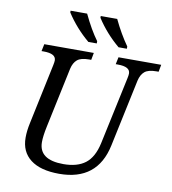

<svg xmlns="http://www.w3.org/2000/svg" viewBox="-99 -1016 994 1111"><g transform="rotate(10 398.0 -460.5)"><path d="M100.1 -671.9 108.9 -713.9H399.9L392.1 -671.9H378.9Q332 -671.9 310.5 -654.1Q289.1 -636.2 280.8 -600.1L206.1 -247.1Q193.8 -189.5 193.8 -153.8Q193.8 -49.8 337.9 -49.8Q418.9 -49.8 466.3 -85.9Q513.7 -122.1 532.2 -206.1L617.2 -604Q621.1 -622.1 621.1 -631.8Q621.1 -671.9 548.8 -671.9H536.1L544.9 -713.9H795.9L788.1 -671.9H774.9Q728 -671.9 706.5 -654.1Q685.1 -636.2 676.8 -600.1L592.8 -204.1Q547.4 9.8 323.2 9.8Q212.9 9.8 154.5 -35.2Q96.2 -80.1 96.2 -163.1Q96.2 -203.6 106.9 -252L181.2 -604Q185.1 -622.6 185.1 -631.8Q185.1 -671.9 112.8 -671.9ZM584 -771H535.2Q457 -836.4 402.3 -920.9V-931.2H499Q538.1 -849.1 584 -784.2ZM407.2 -771H357.9Q279.8 -836.4 225.1 -920.9V-931.2H322.3Q364.7 -841.8 407.2 -784.2Z"/></g></svg>

Font: Droid Serif
Style: Italic
Weight: 400
Italic angle: -12°
Designer: Monotype Design team
Foundry: Monotype Imaging Inc.
Version: Version 1.03